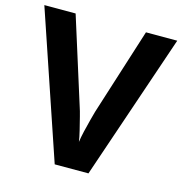

<svg xmlns="http://www.w3.org/2000/svg" viewBox="-106 -810 862 907"><g transform="rotate(15 325.0 -357.0)"><path d="M650 -714 407 0H242L0 -714H153L287 -289Q291 -278 298.5 -248.5Q306 -219 314 -186.5Q322 -154 325 -132Q328 -154 335.5 -186.5Q343 -219 351 -248.5Q359 -278 362 -289L497 -714Z"/></g></svg>

Font: Noto Sans Sinhala UI
Style: Bold
Weight: 700
Designer: Jelle Bosma - Monotype Design Team
Foundry: Monotype Imaging Inc.
Version: Version 2.006; ttfautohint (v1.8.4.7-5d5b)